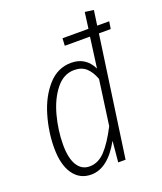

<svg xmlns="http://www.w3.org/2000/svg" viewBox="-139 -830 784 931"><g transform="rotate(-20 253.0 -365.0)"><path d="M506 -658 500 -620H439L351 0H313L323 -108Q257 11 171 11Q112 11 78.5 -37Q45 -85 45 -171Q45 -254 69.5 -337.5Q94 -421 143.5 -476.5Q193 -532 263 -532Q338 -532 372 -463L393 -620H263L265 -658H399L410 -741L455 -735L444 -658ZM364 -412Q350 -451 326.5 -472.5Q303 -494 265 -494Q210 -494 170.5 -444.5Q131 -395 111 -320Q91 -245 91 -171Q91 -102 113.5 -65.5Q136 -29 177 -29Q222 -29 258 -67.5Q294 -106 332 -180Z"/></g></svg>

Font: Fira Sans Extra Condensed ExtraLight
Style: Italic
Weight: 275
Width: 3
Italic angle: -8°
Designer: Carrois Corporate & Edenspiekermann AG
Foundry: Carrois Corporate GbR & Edenspiekermann AG
Version: Version 4.203